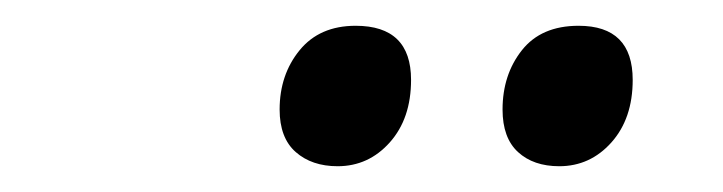

<svg xmlns="http://www.w3.org/2000/svg" viewBox="-20 -757 561 149"><path d="M414 -628Q394 -628 382 -639Q370 -650 370 -672Q370 -699 385 -718Q400 -737 429 -737Q471 -737 471 -695Q471 -665 454.5 -646.5Q438 -628 414 -628ZM242 -628Q222 -628 209.5 -639Q197 -650 197 -672Q197 -699 212.5 -718Q228 -737 256 -737Q299 -737 299 -695Q299 -665 282.5 -646.5Q266 -628 242 -628Z"/></svg>

Font: Noto Sans SemiCondensed Medium
Style: Italic
Weight: 500
Width: 4
Italic angle: -12°
Designer: Monotype Design Team
Foundry: Monotype Imaging Inc.
Version: Version 2.013; ttfautohint (v1.8.4.7-5d5b)